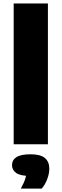

<svg xmlns="http://www.w3.org/2000/svg" viewBox="-20 -828 354 1102"><path d="M58.5 0V-808H255V0ZM99.5 254.5Q118.5 220 125.5 196.2Q132.5 172.5 132.5 146.5L169 182H156Q97.5 182 73.2 165Q49 148 49 120Q49 90.5 74.2 74Q99.5 57.5 155.5 57.5Q212.5 57.5 237.8 79Q263 100.5 263 140Q263 168.5 251 200.2Q239 232 219.5 254.5Z"/></svg>

Font: Encode Sans SemiExpanded ExtraBold
Style: Regular
Weight: 800
Width: 6
Designer: Multiple Designers
Foundry: Impallari Type
Version: Version 3.002